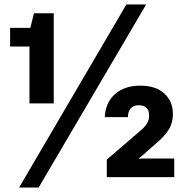

<svg xmlns="http://www.w3.org/2000/svg" viewBox="-20 -788 827 854"><path d="M111 -328V-581H25V-664H115L131 -729H219V-328ZM65 46 542 -768H630L152 46ZM455 0V-78L606 -208Q626 -225 634.5 -240Q643 -255 643 -269V-277Q643 -298 630.5 -309Q618 -320 598 -320Q574 -320 561.5 -306Q549 -292 549 -267H446Q449 -331 491 -369Q533 -407 604 -407Q673 -407 711 -372Q749 -337 749 -281Q749 -240 728.5 -208.5Q708 -177 666 -143L607 -91L598 -84V-82L613 -83H755V0Z"/></svg>

Font: Hubot Sans Condensed ExtraLight SemiBold
Style: Regular
Weight: 600
Version: Version 2.000